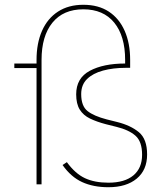

<svg xmlns="http://www.w3.org/2000/svg" viewBox="-20 -772 685 804"><path d="M596 -125Q596 -60 552.5 -24Q509 12 434 12Q371 12 324 -9.5Q277 -31 242 -81L260 -93Q295 -45 335.5 -26Q376 -7 434 -7Q502 -7 538.5 -37.5Q575 -68 575 -124Q575 -179 547.5 -203.5Q520 -228 467 -241L423 -252Q385 -262 357 -275.5Q329 -289 314 -313Q299 -337 299 -377Q299 -445 356 -475.5Q413 -506 504 -506V-521Q504 -621 458.5 -677Q413 -733 329 -733Q245 -733 199.5 -677Q154 -621 154 -521V0H133V-487H40V-506H133V-521Q133 -591 156 -643Q179 -695 223 -723.5Q267 -752 329 -752Q392 -752 435.5 -723.5Q479 -695 502 -643Q525 -591 525 -521V-488H507Q454 -488 411.5 -476.5Q369 -465 344.5 -441Q320 -417 320 -378Q320 -328 346.5 -307Q373 -286 427 -272L471 -261Q527 -247 561.5 -218.5Q596 -190 596 -125Z"/></svg>

Font: IBM Plex Sans Thin
Style: Regular
Weight: 250
Designer: Mike Abbink, Paul van der Laan, Pieter van Rosmalen
Foundry: Bold Monday
Version: Version 3.201